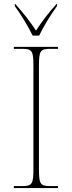

<svg xmlns="http://www.w3.org/2000/svg" viewBox="-20 -951 365 971"><path d="M145 -771H178C199 -816 239 -880 268 -920V-931H266C221 -881 194 -845 162 -796C130 -845 102 -881 57 -931H55V-920C84 -880 124 -816 145 -771ZM50 0H273V-10H233C183 -10 177 -21 177 -98V-616C177 -693 183 -704 233 -704H273V-714H50V-704H93C143 -704 149 -693 149 -616V-98C149 -21 143 -10 93 -10H50Z"/></svg>

Font: Noto Serif Display Thin
Style: Regular
Weight: 100
Designer: Monotype Design Team
Foundry: Monotype Imaging Inc.
Version: Version 2.009